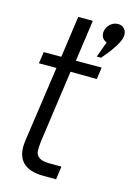

<svg xmlns="http://www.w3.org/2000/svg" viewBox="-117 -826 611 887"><g transform="rotate(15 188.0 -382.5)"><path d="M305.2 -669.9Q274.4 -682.1 278.8 -716.8Q281.7 -736.8 297.9 -751.5Q314 -766.1 335 -766.1Q355 -766.1 366.5 -751.5Q377.9 -736.8 375 -716.8Q372.1 -696.8 353 -666.5Q334 -636.2 315.9 -616.2L298.8 -595.2H277.8ZM185.1 1Q40 1 60.1 -136.2L111.8 -496.1H27.8L36.1 -551.8H120.1L147.9 -750H217.8L189.9 -551.8H313L305.2 -495.1L179.2 -496.1L129.9 -146Q127.9 -123 127.9 -104.5Q127.9 -85.9 144 -74Q160.2 -62 193.8 -62H252L243.2 1Z"/></g></svg>

Font: Oakes Grotesk
Style: Light Italic
Weight: 300
Designer: Samuel Oakes
Foundry: Samuel Oakes
Version: Version 1.0 | wf-rip DC20170320